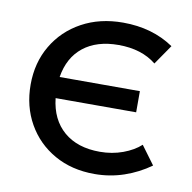

<svg xmlns="http://www.w3.org/2000/svg" viewBox="-64 -569 647 648"><g transform="rotate(10 259.0 -245.0)"><path d="M300 15Q222 15 162.5 -18.8Q103 -52.5 69.5 -111.5Q36 -170.5 36 -245Q36 -320.5 70.8 -379.2Q105.5 -438 166.8 -471.5Q228 -505 307.5 -505Q408 -505 481.5 -455L435 -387.5Q385 -428 305.5 -428Q231 -428 185 -391.5Q139 -355 128 -287H403V-214.5H127Q135 -142 181.5 -102Q228 -62 305 -62Q347 -62 383.8 -75.5Q420.5 -89 444 -110.5L490.5 -47.5Q449.5 -18 401.2 -1.5Q353 15 300 15Z"/></g></svg>

Font: Geologica Light
Style: Regular
Weight: 300
Designer: Sindre Bremnes, Frode Helland
Foundry: Monokrom Skriftforlag AS
Version: Version 1.010; ttfautohint (v1.8.4.7-5d5b);gftools[0.9.28]